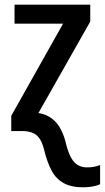

<svg xmlns="http://www.w3.org/2000/svg" viewBox="-20 -559 447 819"><path d="M335 240Q284 240 251.5 222Q219 204 200.5 169.5Q182 135 170 87Q160 41 139 20.5Q118 0 73 0H28V-65L249 -458H42V-539H365V-467L144 -77Q179 -71 202.5 -52.5Q226 -34 240.5 -5.5Q255 23 263 60Q273 97 285.5 117.5Q298 138 314.5 146.5Q331 155 351 155Q368 155 381 152.5Q394 150 407 145V227Q394 233 375 236.5Q356 240 335 240Z"/></svg>

Font: Noto Sans Display SemiCondensed Medium
Style: Regular
Weight: 500
Width: 4
Designer: Monotype Design Team
Foundry: Monotype Imaging Inc.
Version: Version 2.003